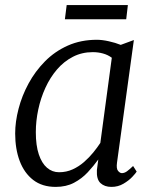

<svg xmlns="http://www.w3.org/2000/svg" viewBox="-20 -723 606 753"><path d="M439 -86Q435.5 -61.5 443 -52.8Q450.5 -44 458 -44Q468 -44 478 -51.2Q488 -58.5 502 -72L516 -50Q512.5 -44 499 -29.5Q485.5 -15 464.2 -2.5Q443 10 417 10Q390 10 374 -5Q358 -20 360 -56L365.5 -97.5Q347 -72 324 -47.2Q301 -22.5 270.2 -6.2Q239.5 10 198.5 10Q145.5 10 110.2 -17.2Q75 -44.5 57.2 -91.8Q39.5 -139 39.5 -199.5Q39.5 -245.5 52.8 -296.5Q66 -347.5 92 -395.5Q118 -443.5 156.5 -482.5Q195 -521.5 246 -544.2Q297 -567 360 -567Q380.5 -567 406.5 -561.2Q432.5 -555.5 453.5 -547L505 -566ZM418.5 -496.5Q403 -508 384 -513.2Q365 -518.5 344 -518.5Q301 -518.5 265.8 -500.2Q230.5 -482 203.5 -450.5Q176.5 -419 158 -378.5Q139.5 -338 130 -293.2Q120.5 -248.5 120.5 -204.5Q120.5 -152.5 132.2 -117.5Q144 -82.5 164.5 -65Q185 -47.5 211.5 -47.5Q240.5 -47.5 265 -58.8Q289.5 -70 309.8 -87.8Q330 -105.5 346 -125.2Q362 -145 373.5 -162.5ZM241.5 -703H481.5L475 -647.5H234.5Z"/></svg>

Font: Merriweather 20pt Light
Style: Italic
Weight: 300
Italic angle: -7.8°
Version: Version 2.101